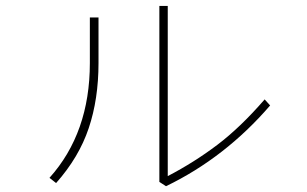

<svg xmlns="http://www.w3.org/2000/svg" viewBox="-20 -648 1040 650"><path d="M147.5 -45.9Q284.2 -198.2 284.2 -434.6V-588.9H313.5V-434.6Q313.5 -312.5 280.3 -213.9Q247.1 -115.2 169.9 -28.3ZM519.5 -32.2V-627.9H547.9V-51.8Q637.7 -98.6 715.8 -157.7Q793.9 -216.8 876 -311.5L894.5 -291Q742.2 -114.3 542 -17.6Z"/></svg>

Font: Gothic A1 Thin
Style: Regular
Weight: 250
Designer: HanYang I&C Co.,Ltd.
Foundry: HanYang I&C Co.,Ltd.
Version: Version 2.50